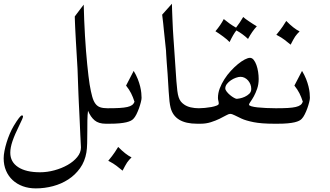

<svg xmlns="http://www.w3.org/2000/svg" viewBox="-20 -726 1798 1047"><path d="M436.5 -700.7Q437.5 -659.2 439.2 -616Q440.9 -572.8 443.4 -530.8Q445.8 -488.8 449 -449.2Q452.1 -409.7 455.6 -375Q459 -340.3 462.4 -312.3Q465.8 -284.2 468.8 -265.6Q475.6 -225.1 482.7 -199.7Q489.7 -174.3 500.5 -160.2Q511.2 -146 526.9 -140.9Q542.5 -135.7 566.4 -135.7H571.3Q578.6 -135.7 582.3 -122.6Q585.9 -109.4 585.9 -93.5Q585.9 -77.6 582.3 -64.5Q578.6 -51.3 571.3 -51.3H556.6Q518.1 -51.3 496.1 -69.6Q474.1 -87.9 460 -122.1Q457 -99.6 456.5 -69.1Q456.1 -38.6 456.1 -6.6Q456.1 25.4 455.3 54.9Q454.6 84.5 451.2 105Q442.9 154.3 416.5 191.2Q390.1 228 352.5 252.4Q314.9 276.9 269 289.1Q223.1 301.3 175.3 301.3Q136.7 301.3 104.5 289.6Q72.3 277.8 49.1 256.3Q25.9 234.9 12.9 204.6Q0 174.3 0 137.2Q0 119.6 4.4 96.9Q8.8 74.2 16.1 50.5Q23.4 26.9 33.4 3.2Q43.5 -20.5 55.2 -40Q89.4 -96.7 99.6 -96.7Q105.5 -96.7 105.5 -90.3Q105.5 -83 85.9 -43.9Q60.1 8.3 48.1 43.7Q36.1 79.1 36.1 106.9Q36.1 157.2 78.9 185.3Q121.6 213.4 198.7 213.4Q237.3 213.4 276.9 202.6Q316.4 191.9 348.6 173.6Q380.9 155.3 401.1 130.6Q421.4 106 421.4 78.1Q421.4 76.2 420.9 67.6Q420.4 59.1 419.9 48.3Q419.4 37.6 418.9 27.1Q418.5 16.6 418 10.3Q416.5 -28.3 415 -58.1Q413.6 -87.9 412.4 -113.8Q411.1 -139.6 409.9 -163.6Q408.7 -187.5 407.7 -214.6Q406.7 -241.7 405.5 -274.2Q404.3 -306.6 402.8 -349.6Q399.9 -400.4 397.7 -436.5Q395.5 -472.7 394 -499Q392.6 -525.4 391.6 -543.7Q390.6 -562 389.9 -577.1Q389.2 -592.3 388.7 -606Q388.2 -619.6 387.7 -636.2Q393.6 -644.5 398.4 -650.6Q403.3 -656.7 408.4 -663.8Q413.6 -670.9 420.2 -679.4Q426.8 -688 436.5 -700.7Z M561.5 -51.3Q556.6 -51.3 553.5 -57.4Q550.3 -63.5 548.6 -73Q546.9 -82.5 546.9 -93.5Q546.9 -104.5 548.6 -113.8Q550.3 -123 553.5 -129.4Q556.6 -135.7 561.5 -135.7H566.4Q605.5 -135.7 631.6 -137.2Q657.7 -138.7 674.6 -142.6Q691.4 -146.5 700.4 -153.3Q709.5 -160.2 713.4 -171.4Q705.1 -197.3 694.8 -217.5Q684.6 -237.8 667.5 -259.3L709 -339.4Q722.7 -316.9 731.2 -295.2Q739.7 -273.4 744.4 -254.2Q749 -234.9 750.5 -219.2Q752 -203.6 752 -192.4Q752 -184.1 748 -168.5Q744.1 -152.8 738 -135.7Q731.9 -118.7 723.9 -102.5Q715.8 -86.4 707 -77.6Q702.1 -72.3 693.1 -67.6Q684.1 -63 669.2 -59.3Q654.3 -55.7 631.6 -53.5Q608.9 -51.3 576.2 -51.3ZM624.5 75.2Q664.6 116.2 697.3 132.3Q689.9 139.6 684.1 146Q678.2 152.3 672.9 160.4Q667.5 168.5 661.9 179Q656.2 189.5 648.4 204.6Q632.3 190.9 615 178Q597.7 165 577.1 154.3L570.3 150.9Q593.8 122.6 605.7 104.5Q617.7 86.4 624.5 75.2Z M864.3 -646 917.5 -705.6Q917.5 -690.9 918.5 -669.7Q919.4 -648.4 920.4 -620.6L922.9 -564.9Q924.3 -534.2 926 -516.1Q927.7 -498 927.7 -492.7L941.9 -283.7Q944.3 -252 947 -230.7Q949.7 -209.5 954.3 -195.6Q959 -181.6 966.1 -172.6Q973.1 -163.6 983.9 -156.2Q999 -145.5 1020 -140.6Q1041 -135.7 1064.5 -135.7H1069.3Q1073.2 -135.7 1075.9 -132.1Q1078.6 -128.4 1080.3 -122.6Q1082 -116.7 1083 -109.1Q1084 -101.6 1084 -93.8Q1084 -77.6 1080.3 -64.5Q1076.7 -51.3 1069.3 -51.3H1054.7Q932.1 -51.3 910.2 -139.2Q903.3 -165.5 899.9 -226.1L894 -322.3L889.2 -385.3Q886.7 -415 886.2 -431.4Q885.7 -447.8 885.3 -450.2L873 -567.4Q872.1 -579.6 869.9 -598.9Q867.7 -618.2 864.3 -646Z M1200.2 -622.1Q1216.8 -608.4 1232.2 -597.4Q1247.6 -586.4 1267.1 -575.2Q1278.3 -589.4 1287.6 -603.5Q1296.9 -617.7 1306.2 -633.3Q1311 -628.9 1319.1 -622.8Q1327.1 -616.7 1337.4 -609.9Q1347.7 -603 1358.6 -595.9Q1369.6 -588.9 1380.4 -582.5Q1355 -555.7 1332.5 -513.7Q1303.2 -541.5 1269 -560.1Q1252 -539.1 1231.9 -496.6Q1227.1 -502.4 1217.8 -510.3Q1208.5 -518.1 1197.5 -526.4Q1186.5 -534.7 1175 -542.5Q1163.6 -550.3 1154.8 -555.7Q1183.6 -589.4 1200.2 -622.1ZM1208.5 -244.1Q1208.5 -236.3 1216.3 -226.3Q1224.1 -216.3 1234.6 -207.5Q1245.1 -198.7 1255.6 -192.9Q1266.1 -187 1271.5 -187Q1275.4 -187 1288.1 -189.5Q1300.8 -191.9 1314.7 -198.2Q1328.6 -204.6 1339.4 -214.8Q1350.1 -225.1 1350.1 -241.2Q1350.1 -254.4 1345.5 -266.1Q1340.8 -277.8 1332.8 -287.1Q1324.7 -296.4 1314 -301.8Q1303.2 -307.1 1291.5 -307.1Q1280.8 -307.1 1266.4 -302Q1252 -296.9 1239.3 -288.3Q1226.6 -279.8 1217.5 -268.3Q1208.5 -256.8 1208.5 -244.1ZM1064.5 -135.7Q1078.6 -135.7 1097.2 -137.5Q1115.7 -139.2 1132.6 -142.3Q1149.4 -145.5 1161.1 -150.1Q1172.9 -154.8 1172.9 -160.6Q1172.9 -168.9 1170.7 -176.5Q1168.5 -184.1 1168.5 -192.4Q1168.5 -217.8 1178.2 -243.7Q1188 -269.5 1203.6 -293.9Q1219.2 -318.4 1238.8 -339.6Q1258.3 -360.8 1277.8 -376.7Q1297.4 -392.6 1314.7 -401.6Q1332 -410.6 1343.3 -410.6Q1354.5 -410.6 1363.3 -399.7Q1372.1 -388.7 1378.2 -371.8Q1384.3 -355 1387.5 -334.5Q1390.6 -314 1390.6 -295.4Q1390.6 -266.1 1382.3 -242.2Q1374 -218.3 1364.3 -200.7Q1354.5 -183.1 1346.2 -171.6Q1337.9 -160.2 1337.9 -155.3Q1337.9 -150.4 1350.8 -146.5Q1363.8 -142.6 1384.5 -140.4Q1405.3 -138.2 1431.6 -137Q1458 -135.7 1484.4 -135.7H1489.3Q1496.6 -135.7 1500.2 -122.6Q1503.9 -109.4 1503.9 -93.5Q1503.9 -77.6 1500.2 -64.5Q1496.6 -51.3 1489.3 -51.3H1474.6Q1405.8 -51.3 1363 -59.8Q1320.3 -68.4 1297.4 -79.1Q1273.9 -89.8 1259.5 -97.4Q1245.1 -105 1234.4 -105Q1227.5 -105 1212.6 -96.7Q1197.8 -88.4 1176.8 -78.1Q1155.8 -67.9 1129.6 -59.6Q1103.5 -51.3 1074.2 -51.3H1059.6Q1052.2 -51.3 1048.6 -64.5Q1044.9 -77.6 1044.9 -93.5Q1044.9 -109.4 1048.6 -122.6Q1052.2 -135.7 1059.6 -135.7Z M1541 -611.8Q1581.1 -570.8 1613.8 -554.7Q1606.4 -547.4 1600.6 -541Q1594.7 -534.7 1589.4 -526.6Q1584 -518.6 1578.4 -508.1Q1572.8 -497.6 1564.9 -482.4Q1548.8 -496.1 1531.5 -509Q1514.2 -522 1493.7 -532.7L1486.8 -536.1Q1510.3 -564.5 1522.2 -582.5Q1534.2 -600.6 1541 -611.8ZM1479.5 -51.3Q1474.6 -51.3 1471.4 -57.4Q1468.3 -63.5 1466.6 -73Q1464.8 -82.5 1464.8 -93.5Q1464.8 -104.5 1466.6 -113.8Q1468.3 -123 1471.4 -129.4Q1474.6 -135.7 1479.5 -135.7H1484.4Q1523.4 -135.7 1549.6 -137.2Q1575.7 -138.7 1592.5 -142.6Q1609.4 -146.5 1618.4 -153.3Q1627.4 -160.2 1631.3 -171.4Q1623 -197.3 1612.8 -217.5Q1602.5 -237.8 1585.4 -259.3L1627 -339.4Q1640.6 -316.9 1649.2 -295.2Q1657.7 -273.4 1662.4 -254.2Q1667 -234.9 1668.5 -219.2Q1669.9 -203.6 1669.9 -192.4Q1669.9 -184.1 1666 -168.5Q1662.1 -152.8 1656 -135.7Q1649.9 -118.7 1641.8 -102.5Q1633.8 -86.4 1625 -77.6Q1620.1 -72.3 1611.1 -67.6Q1602.1 -63 1587.2 -59.3Q1572.3 -55.7 1549.6 -53.5Q1526.9 -51.3 1494.1 -51.3Z"/></svg>

Font: XB Niloofar
Style: Regular
Weight: 400
Designer: Behnam
Foundry: Irmug
Version: Version 7.201 2008